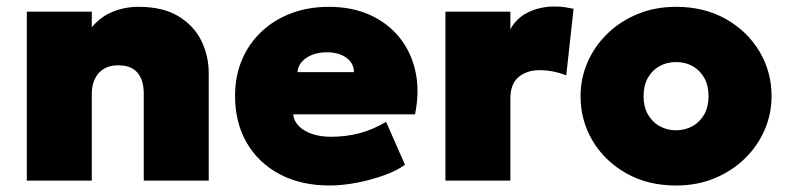

<svg xmlns="http://www.w3.org/2000/svg" viewBox="-20 -556 2418 591"><path d="M62.5 0V-520H262.5V-472Q289.5 -504.5 326.8 -519.8Q364 -535 406.5 -535Q481.5 -535 529.2 -506Q577 -477 599.8 -430.5Q622.5 -384 622.5 -331V0H422.5V-268Q422.5 -309.5 403.2 -332.2Q384 -355 343.5 -355Q317.5 -355 299.5 -344Q281.5 -333 272 -313.2Q262.5 -293.5 262.5 -268V0Z M994.5 15Q907 15 841.5 -19.5Q776 -54 739.8 -116Q703.5 -178 703.5 -261Q703.5 -321.5 724.8 -371.8Q746 -422 784.8 -458.5Q823.5 -495 876.2 -515Q929 -535 992.5 -535Q1063.5 -535 1118.8 -510Q1174 -485 1210 -440.2Q1246 -395.5 1259 -335.2Q1272 -275 1257.5 -204H882.5Q884.5 -183.5 899.8 -168Q915 -152.5 940.5 -143.8Q966 -135 998.5 -135Q1046 -135 1087 -146Q1128 -157 1168.5 -181L1226.5 -49Q1203.5 -31.5 1164 -17Q1124.5 -2.5 1079.5 6.2Q1034.5 15 994.5 15ZM895.5 -334H1069.5Q1069.5 -361 1046.5 -378Q1023.5 -395 986.5 -395Q948.5 -395 923.2 -378Q898 -361 895.5 -334Z M1351 0V-520H1551V-466Q1570.5 -501.5 1607 -518.8Q1643.5 -536 1687.5 -536Q1706 -536 1719.2 -533.8Q1732.5 -531.5 1745.5 -529L1723 -324Q1704.5 -331.5 1683.2 -335.8Q1662 -340 1641 -340Q1602 -340 1576.5 -319Q1551 -298 1551 -253V0Z M2061 15Q1974 15 1907.8 -22.5Q1841.5 -60 1804.2 -122.5Q1767 -185 1767 -260Q1767 -314 1788.2 -363.5Q1809.5 -413 1848.8 -451.5Q1888 -490 1942 -512.5Q1996 -535 2061 -535Q2148 -535 2214.2 -497.5Q2280.5 -460 2317.8 -397.5Q2355 -335 2355 -260Q2355 -206 2333.8 -156.5Q2312.5 -107 2273.2 -68.5Q2234 -30 2180.2 -7.5Q2126.5 15 2061 15ZM2061 -155Q2089 -155 2111.8 -167.8Q2134.5 -180.5 2147.8 -204Q2161 -227.5 2161 -260Q2161 -292.5 2148 -316Q2135 -339.5 2112.2 -352.2Q2089.5 -365 2061 -365Q2032.5 -365 2009.8 -352.2Q1987 -339.5 1974 -316Q1961 -292.5 1961 -260Q1961 -227.5 1974.2 -204Q1987.5 -180.5 2010.2 -167.8Q2033 -155 2061 -155Z"/></svg>

Font: Geologica Cursive Black
Style: Regular
Weight: 900
Designer: Sindre Bremnes, Frode Helland
Foundry: Monokrom Skriftforlag AS
Version: Version 1.010;gftools[0.9.28]